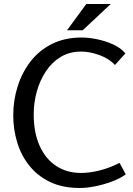

<svg xmlns="http://www.w3.org/2000/svg" viewBox="-20 -925 664 957"><path d="M378 12Q292 12 229.5 -18Q167 -48 126 -99.5Q85 -151 65.5 -216Q46 -281 46 -350Q46 -425 68 -494.5Q90 -564 132.5 -619Q175 -674 239 -706Q303 -738 387 -738Q422 -738 463.5 -729.5Q505 -721 543 -704Q581 -687 605 -659L553 -601Q524 -633 475.5 -650.5Q427 -668 385 -668Q327 -668 283 -641.5Q239 -615 209 -570Q179 -525 163.5 -469Q148 -413 148 -355Q148 -265 177 -199.5Q206 -134 259 -98.5Q312 -63 384 -63Q426 -63 475 -75Q524 -87 576 -113L607 -56Q578 -35 537.5 -20Q497 -5 455 3.5Q413 12 378 12ZM410 -905H532L392 -774H314Z"/></svg>

Font: Rosario Light
Style: Regular
Weight: 300
Designer: Hector Gatti
Foundry: Omnibus Type
Version: Version 1.101; ttfautohint (v1.8.1.43-b0c9)